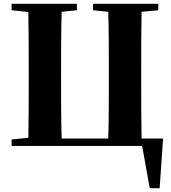

<svg xmlns="http://www.w3.org/2000/svg" viewBox="-20 -767 901 1009"><path d="M41 0H727L767 222H819L837 -39H724C722 -143 722 -248 722 -351V-395C722 -501 722 -603 724 -705L812 -713V-747H469V-713L549 -705C552 -603 552 -499 552 -395V-352C552 -246 552 -141 549 -39H304C301 -141 301 -246 301 -351V-395C301 -499 301 -602 304 -705L384 -713V-747H41V-713L129 -704C131 -603 131 -499 131 -395V-351C131 -249 131 -146 129 -43L41 -34Z"/></svg>

Font: GenKiMin2 TW H
Style: Regular
Weight: 900
Version: Version 2.100;PS 2.1;hotconv 16.6.51;makeotf.lib2.5.65220 DE